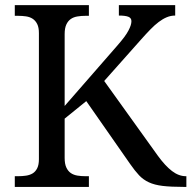

<svg xmlns="http://www.w3.org/2000/svg" viewBox="-20 -734 752 754"><path d="M440.9 -555.2Q457 -573.7 467.8 -588.1Q478.5 -602.5 484.6 -614.3Q490.7 -626 493.4 -634.8Q496.1 -643.6 496.1 -650.9Q496.1 -663.6 483.9 -668.2Q471.7 -672.9 446.8 -672.9V-713.9H668V-672.9Q650.9 -672.9 635 -666.3Q619.1 -659.7 603.3 -647.7Q587.4 -635.7 570.6 -618.4Q553.7 -601.1 534.2 -579.1L389.2 -416L600.1 -122.1Q628.9 -82.5 655.5 -62.3Q682.1 -42 710 -42H711.9V0H701.2Q650.9 0 618.7 -3.9Q586.4 -7.8 564.5 -18.1Q542.5 -28.3 526.1 -45.7Q509.8 -63 491.2 -89.8L318.8 -336.9L233.9 -268.1V-113.8Q233.9 -90.3 240.5 -76.2Q247.1 -62 258.1 -54.4Q269 -46.9 284.2 -44.4Q299.3 -42 315.9 -42H329.1V0H38.1V-42H50.8Q67.4 -42 82.3 -44.2Q97.2 -46.4 108.4 -53.2Q119.6 -60.1 126.2 -73.5Q132.8 -86.9 132.8 -108.9V-604Q132.8 -626 126.2 -639.4Q119.6 -652.8 108.4 -660.2Q97.2 -667.5 82.3 -669.7Q67.4 -671.9 50.8 -671.9H38.1V-713.9H329.1V-671.9H315.9Q299.3 -671.9 284.2 -669.4Q269 -667 258.1 -659.4Q247.1 -651.9 240.5 -637.7Q233.9 -623.5 233.9 -600.1V-317.9Z"/></svg>

Font: Sahl Naskh
Style: Regular
Weight: 400
Designer: Pascal Zoghbi
Version: Version 1.001